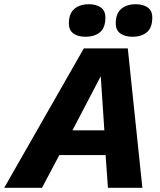

<svg xmlns="http://www.w3.org/2000/svg" viewBox="-75 -889 756 909"><path d="M-55 0 322 -660H530L599 0H436L425 -155H206L124 0ZM268 -272H419L402 -528ZM552 -715Q517 -715 495 -730.5Q473 -746 473 -778Q473 -825 499 -847Q525 -869 568 -869Q603 -869 624.5 -853.5Q646 -838 646 -806Q646 -758 620.5 -736.5Q595 -715 552 -715ZM329 -715Q294 -715 272.5 -730.5Q251 -746 251 -778Q251 -825 277 -847Q303 -869 346 -869Q381 -869 402.5 -853.5Q424 -838 424 -806Q424 -758 398.5 -736.5Q373 -715 329 -715Z"/></svg>

Font: Kantumruy Pro
Style: Bold Italic
Weight: 700
Italic angle: -13°
Version: Version 1.002